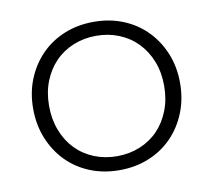

<svg xmlns="http://www.w3.org/2000/svg" viewBox="-65 -600 751 677"><g transform="rotate(-10 311.0 -261.5)"><path d="M311 4Q254 4 206 -15.5Q158 -35 123 -70.5Q88 -106 68 -155Q48 -204 48 -262Q48 -320 68 -368.5Q88 -417 123 -452.5Q158 -488 206 -507.5Q254 -527 311 -527Q368 -527 416 -507.5Q464 -488 499 -452.5Q534 -417 554 -368.5Q574 -320 574 -262Q574 -204 554 -155Q534 -106 499 -70.5Q464 -35 416 -15.5Q368 4 311 4ZM311 -46Q355 -46 393 -61.5Q431 -77 458.5 -105.5Q486 -134 501.5 -174Q517 -214 517 -262Q517 -310 501.5 -349.5Q486 -389 458.5 -417.5Q431 -446 393 -461.5Q355 -477 311 -477Q267 -477 229 -461.5Q191 -446 163.5 -417.5Q136 -389 120.5 -349.5Q105 -310 105 -262Q105 -214 120.5 -174Q136 -134 163.5 -105.5Q191 -77 229 -61.5Q267 -46 311 -46Z"/></g></svg>

Font: Montserrat-Alt1 Light
Style: Regular
Weight: 300
Designer: Differentunic
Foundry: Differentunic
Version: Version 7.222